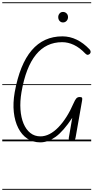

<svg xmlns="http://www.w3.org/2000/svg" viewBox="-25 -1250 826 1698"><path d="M331 9Q266 9 216.5 -24.2Q167 -57.5 136.5 -117.5Q106 -177.5 97.2 -258.2Q88.5 -339 105 -434Q194.5 -928.5 526.5 -928.5Q593 -928.5 653.2 -899.2Q713.5 -870 766.5 -814Q775.5 -805 776.5 -793.8Q777.5 -782.5 770 -774.5Q762 -766.5 752 -765.2Q742 -764 730 -776Q680 -828.5 628.5 -852.8Q577 -877 525 -877Q241 -877 165 -435Q151 -352.5 156 -281.5Q161 -210.5 183.2 -157.2Q205.5 -104 243.2 -74Q281 -44 332.5 -44Q373 -44 413 -64.5Q453 -85 490.8 -123.8Q528.5 -162.5 562.8 -216.5Q597 -270.5 626 -337.5Q638 -365.5 649.2 -378.8Q660.5 -392 680 -392Q696.5 -392 700.5 -385.2Q704.5 -378.5 701 -361L643.5 -33.5Q641.5 -21.5 634.8 -10.5Q628 0.5 606.5 0Q589.5 -1 585.5 -10.2Q581.5 -19.5 583.5 -31L614 -208Q535.5 -89.5 467.5 -40.2Q399.5 9 331 9ZM331 9Q266 9 216.5 -24.2Q167 -57.5 136.5 -117.5Q106 -177.5 97.2 -258.2Q88.5 -339 105 -434Q194.5 -928.5 526.5 -928.5Q593 -928.5 653.2 -899.2Q713.5 -870 766.5 -814Q775.5 -805 776.5 -793.8Q777.5 -782.5 770 -774.5Q762 -766.5 752 -765.2Q742 -764 730 -776Q680 -828.5 628.5 -852.8Q577 -877 525 -877Q241 -877 165 -435Q151 -352.5 156 -281.5Q161 -210.5 183.2 -157.2Q205.5 -104 243.2 -74Q281 -44 332.5 -44Q373 -44 413 -64.5Q453 -85 490.8 -123.8Q528.5 -162.5 562.8 -216.5Q597 -270.5 626 -337.5Q638 -365.5 649.2 -378.8Q660.5 -392 680 -392Q696.5 -392 700.5 -385.2Q704.5 -378.5 701 -361L643.5 -33.5Q641.5 -21.5 634.8 -10.5Q628 0.5 606.5 0Q589.5 -1 585.5 -10.2Q581.5 -19.5 583.5 -31L614 -208Q535.5 -89.5 467.5 -40.2Q399.5 9 331 9ZM532 -1051.5Q513.5 -1051.5 501.8 -1065Q490 -1078.5 490 -1098.5Q490 -1116.5 501.5 -1130.5Q513 -1144.5 532 -1144.5Q550.5 -1144.5 563.5 -1131.8Q576.5 -1119 576.5 -1098.5Q576.5 -1079 563.8 -1065.2Q551 -1051.5 532 -1051.5ZM-5 420.5H781.5V428.5H-5ZM-5 -16H781.5V0H-5ZM-5 -505.5H781.5V-497.5H-5ZM-5 -1230H781.5V-1222H-5Z"/></svg>

Font: Edu VIC WA NT Pre Guide
Style: Regular
Weight: 400
Designer: Tina and Corey Anderson, Eben Sorkin, Mirko Velimirovic
Foundry: Google for Education
Version: Version 1.000